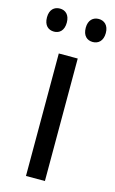

<svg xmlns="http://www.w3.org/2000/svg" viewBox="-131 -768 485 813"><g transform="rotate(15 112.0 -361.0)"><path d="M-17 -672C-17 -637 2 -621 27 -621C51 -621 70 -637 70 -672C70 -706 51 -722 27 -722C2 -722 -17 -706 -17 -672ZM153 -672C153 -637 172 -621 197 -621C221 -621 241 -637 241 -672C241 -706 221 -722 197 -722C173 -722 153 -706 153 -672ZM154 0V-537H71V0Z"/></g></svg>

Font: Noto Sans Sinhala UI Condensed
Style: Regular
Weight: 400
Width: 3
Designer: Jelle Bosma - Monotype Design Team
Foundry: Monotype Imaging Inc.
Version: Version 2.006